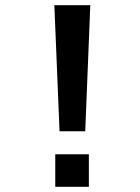

<svg xmlns="http://www.w3.org/2000/svg" viewBox="-20 -720 540 740"><path d="M209.5 -214 189.5 -700H328L308.5 -214ZM193 -125.5H322.5V0H193Z"/></svg>

Font: Trispace Thin Medium
Style: Regular
Weight: 500
Version: Version 1.210